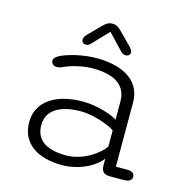

<svg xmlns="http://www.w3.org/2000/svg" viewBox="-99 -745 818 847"><g transform="rotate(15 309.5 -322.0)"><path d="M411.5 -573.5 355.5 -630C341 -645.5 329 -652.5 312 -652.5C295.5 -652.5 284 -645.5 269 -630L213 -573.5C205.5 -565.5 202.5 -557.5 202.5 -551C202.5 -540 210 -532.5 222 -532.5C233.5 -532.5 239.5 -538.5 250.5 -550.5L312.5 -615.5L374 -550.5C385 -539 391.5 -532.5 403 -532.5C415 -532.5 423.5 -539.5 423.5 -550C423.5 -557 419.5 -565 411.5 -573.5ZM474 1H536C563.5 1 575 -8.5 575 -23.5C575 -38.5 563.5 -47 541.5 -47H489.5V-340C489.5 -455 379.5 -487.5 287 -487.5C221 -487.5 160 -471 125 -455C109 -447 98 -438.5 98 -426.5C98 -413.5 108.5 -404 124 -404C130.5 -404 139 -406 148.5 -410.5C179 -425 233 -439.5 278.5 -439.5C348.5 -439.5 434.5 -422.5 434.5 -330V-246.5C412 -263 339.5 -287 276 -287C152 -287 69 -232.5 69 -138.5C69 -39 149 8 256.5 8C347 8 414.5 -39 435 -69L435.5 -32C437 -11.5 448 1 474 1ZM434.5 -197.5V-124C414 -93 346 -38 263.5 -38C185 -38 124 -63.5 124 -139.5C124 -209 185 -243 279.5 -243C331 -243 409.5 -217 434.5 -197.5Z"/></g></svg>

Font: RTM Light Light
Style: Regular
Weight: 300
Designer: after Tyler Finck
Foundry: An Endless Supply
Version: Version 1.000;Glyphs 3.2.1 (3258)